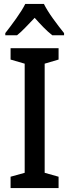

<svg xmlns="http://www.w3.org/2000/svg" viewBox="-20 -960 354 980"><path d="M279 0H34V-58L106 -78V-635L34 -656V-714H279V-656L208 -635V-78L279 -58ZM204 -940Q221 -906 251 -864.5Q281 -823 307 -791V-780H247Q225 -797 202.5 -820Q180 -843 157 -869Q132 -843 109.5 -819.5Q87 -796 67 -780H7V-791Q33 -824 63 -866Q93 -908 109 -940Z"/></svg>

Font: Noto Sans Lao UI Cond Med
Style: Regular
Weight: 500
Width: 3
Designer: Monotype Design Team
Foundry: Monotype Imaging Inc.
Version: Version 2.000; ttfautohint (v1.8.4.7-5d5b)